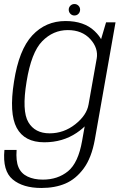

<svg xmlns="http://www.w3.org/2000/svg" viewBox="-36 -703 615 954"><path d="M169.5 231Q237.5 231 289 209Q340.5 187 379.5 134.5Q418.5 82 435 -8.5L538 -592H491L454.5 -468.5L372 -3.5Q353 106 302 147.8Q251 189.5 177 189.5Q132.5 189.5 100.8 174.2Q69 159 55.8 127.8Q42.5 96.5 46.5 42H-14Q-24 146 27 188.5Q78 231 169.5 231ZM184 4Q275.5 4 345 -43Q414.5 -90 423.5 -140.5L404 -184Q395 -130.5 338 -85.5Q281 -40.5 210.5 -40.5Q137.5 -40.5 104.8 -96Q72 -151.5 96 -297Q119.5 -443 173.8 -498.2Q228 -553.5 301 -553.5Q371.5 -553.5 412.5 -508.8Q453.5 -464 444.5 -411L477.5 -450.5Q486 -499 433.8 -548.8Q381.5 -598.5 289.5 -598.5Q191 -598.5 124.5 -527.2Q58 -456 33.5 -297Q8.5 -139.5 47 -67.8Q85.5 4 184 4ZM333.5 -626Q346 -626 354 -634.5Q362 -643 362 -655Q362 -666.5 353.8 -674.8Q345.5 -683 334 -683Q322 -683 313.8 -674.8Q305.5 -666.5 305.5 -655Q305.5 -643 313.8 -634.5Q322 -626 333.5 -626Z"/></svg>

Font: Anybody Thin Light
Style: Italic
Weight: 300
Italic angle: -10°
Version: Version 1.113;gftools[0.9.25]